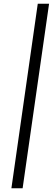

<svg xmlns="http://www.w3.org/2000/svg" viewBox="-20 -846 302 1027"><path d="M41 161 182 -826H242.5L101 161Z"/></svg>

Font: Public Sans Thin Light
Style: Italic
Weight: 300
Italic angle: -8°
Version: Version 2.001